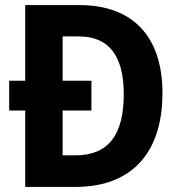

<svg xmlns="http://www.w3.org/2000/svg" viewBox="-20 -734 709 754"><path d="M292 -714H79V-417H16V-300H79V0H277C490 0 618 -126 618 -369C618 -593 499 -714 292 -714ZM289 -591C405 -591 466 -519 466 -364C466 -203 405 -124 276 -124H226V-300H339V-417H226V-591Z"/></svg>

Font: Noto Sans Devanagari SemiCondensed
Style: Bold
Weight: 700
Width: 4
Designer: Jelle Bosma - Monotype Design Team
Foundry: Monotype Imaging Inc.
Version: Version 2.004